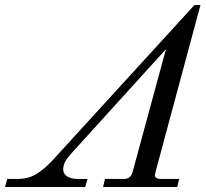

<svg xmlns="http://www.w3.org/2000/svg" viewBox="-64 -746 820 766"><path d="M275.9 0H-43.9L-35.2 -32.2H7.8Q47.9 -32.2 79.6 -50.8Q111.3 -69.3 147 -107.9L711.9 -726.1H735.8L556.2 -59.1Q554.2 -51.3 554.2 -47.9Q554.2 -32.2 575.2 -32.2H650.9L643.1 0H347.2L355 -32.2H431.2Q457.5 -32.2 464.8 -59.1L598.1 -549.8L226.1 -140.1Q206.1 -118.2 198 -104.7Q189.9 -91.3 188 -71.8Q188 -60.5 193.6 -52.2Q199.2 -43.9 208.3 -39.8Q217.3 -35.6 225.8 -33.9Q234.4 -32.2 243.2 -32.2H285.2Z"/></svg>

Font: Flanker Steampunk
Style: Italic
Weight: 400
Italic angle: -12°
Designer: Alexey Kryukov, Leonardo Di Lena
Foundry: Alexey Kryukov, Leonardo Di Lena
Version: 1.210